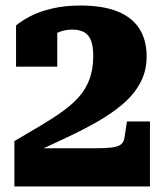

<svg xmlns="http://www.w3.org/2000/svg" viewBox="-20 -674 600 694"><path d="M319 -138H89Q84 -133 83.5 -128Q83 -123 87 -120.5Q91 -118 99 -120Q159 -148 218 -175.5Q277 -203 330 -233Q383 -263 423.5 -297.5Q464 -332 487 -374.5Q510 -417 510 -470Q510 -529 484 -570Q458 -611 405 -632.5Q352 -654 270 -654Q215 -654 169.5 -643.5Q124 -633 91 -616Q58 -599 38 -582V-433H187V-575Q175 -575 166 -569Q157 -563 151 -554.5Q145 -546 143 -538Q141 -530 144 -525Q152 -536 166.5 -545Q181 -554 200 -560.5Q219 -567 241 -567Q268 -567 284.5 -557.5Q301 -548 309 -527.5Q317 -507 317 -471Q317 -426 304.5 -390.5Q292 -355 268 -327Q244 -299 209 -273.5Q174 -248 129.5 -221.5Q85 -195 32 -164V0H522V-235H439L430 -177Q428 -160 416.5 -151.5Q405 -143 381.5 -140.5Q358 -138 319 -138Z"/></svg>

Font: Roboto Serif 20pt ExtraBold
Style: Regular
Weight: 800
Version: Version 1.008